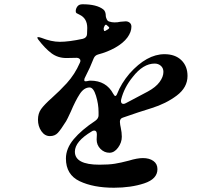

<svg xmlns="http://www.w3.org/2000/svg" viewBox="-20 -844 1040 900"><path d="M690 -337Q631 -319 557 -293Q542 -289 542 -273Q542 -267 543.5 -258.5Q545 -250 546 -246Q551 -223 551 -203Q551 -176 533.5 -152Q516 -128 493 -128Q469 -128 451 -146Q433 -164 433 -190Q433 -205 434 -212V-214Q434 -232 422 -232Q415 -232 410 -228Q331 -181 331 -133Q331 -72 446 -72Q490 -72 518 -76.5Q546 -81 584 -91Q623 -103 650 -103Q680 -103 699 -89.5Q718 -76 718 -51Q718 -5 656 15.5Q594 36 514 36Q418 36 353.5 5.5Q289 -25 289 -101Q289 -148 325.5 -191.5Q362 -235 427 -278Q442 -289 442 -303V-319Q442 -356 430 -395Q418 -434 400 -434Q374 -434 354 -403.5Q334 -373 312 -321Q295 -284 290 -276Q265 -236 251 -221Q237 -206 214 -206Q190 -206 174 -229Q158 -252 158 -283Q158 -312 172.5 -332.5Q187 -353 224 -386Q260 -418 293 -454Q331 -496 354 -549Q357 -555 357 -559Q357 -565 352 -569Q347 -573 340 -573L291 -572Q251 -572 221 -594.5Q191 -617 159 -659Q155 -665 155 -668Q155 -670 159 -670Q164 -670 173 -667Q221 -648 260 -648Q303 -648 368 -662Q387 -667 388 -684Q389 -694 389 -713Q389 -758 353 -775Q342 -780 338.5 -782.5Q335 -785 335 -792Q335 -803 342.5 -813.5Q350 -824 367 -824Q433 -824 464 -800Q476 -791 476 -768Q476 -764 480 -754.5Q484 -745 492 -743Q504 -739 517 -739Q532 -739 544 -742Q562 -744 569 -744Q580 -744 588 -737.5Q596 -731 596 -719Q596 -694 577 -668Q558 -642 519 -620Q483 -600 441 -589Q425 -585 419 -570Q402 -526 381 -486Q375 -476 375 -469Q375 -463 380 -463Q387 -463 392.5 -464.5Q398 -466 404 -466Q478 -466 511 -404Q517 -394 520 -394Q525 -394 529 -404Q548 -453 587 -499Q668 -590 751 -590Q801 -590 830 -562Q859 -534 859 -488Q859 -434 808.5 -396Q758 -358 690 -337ZM476 -728Q471 -728 466 -712Q466 -695 473 -699Q481 -703 485 -706Q492 -710 492 -714Q492 -717 484 -723L478 -728ZM746 -507Q746 -525 734 -535.5Q722 -546 705 -546Q651 -546 602 -483Q562 -434 548 -378Q547 -375 547 -371Q547 -357 559 -357Q564 -357 571 -361L673 -415Q710 -435 728 -459.5Q746 -484 746 -507Z"/></svg>

Font: Shippori Mincho B1 ExtraBold
Style: Regular
Weight: 800
Designer: FONTDASU
Foundry: FONTDASU / Google Inc. / but / Adobe
Version: Version 3.110; ttfautohint (v1.8.3)